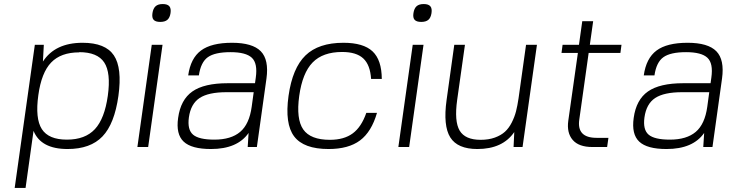

<svg xmlns="http://www.w3.org/2000/svg" viewBox="-20 -719 3574 939"><path d="M383.8 -509.8Q495.6 -509.8 536.9 -448.2Q578.1 -386.7 559.1 -250Q540 -113.3 481.2 -51.8Q422.4 9.8 310.5 9.8Q179.7 9.8 144 -79.1L105 200.2H51.8L150.4 -500H194.3L189.9 -418Q249.5 -509.8 383.8 -509.8ZM367.2 -463.9V-462.9Q277.8 -462.9 230.2 -413.3Q182.6 -363.8 167.5 -253.9Q151.4 -139.2 184.6 -87.6Q217.8 -36.1 307.1 -36.1Q396.5 -36.1 444.1 -87.4Q491.7 -138.7 507.3 -251Q522.9 -363.3 489.7 -413.6Q456.5 -463.9 367.2 -463.9Z M704.6 0H651.9L722.2 -500H774.9ZM814 -654.8Q810.5 -632.3 798.6 -622.1Q786.6 -611.8 763.7 -611.8Q740.7 -611.8 731.4 -622.1Q722.2 -632.3 725.6 -654.8Q729 -677.7 741 -688.5Q752.9 -699.2 775.9 -699.2Q798.8 -699.2 808.1 -688.5Q817.4 -677.7 814 -654.8Z M1195.8 -68.8Q1141.1 9.8 1011.7 9.8Q916.5 9.8 878.2 -26.4Q839.8 -62.5 851.1 -142.1Q863.3 -231.4 920.9 -271.7Q978.5 -312 1093.3 -312H1227.1L1231 -339.8Q1240.7 -409.2 1211.7 -436.5Q1182.6 -463.9 1107.4 -463.9Q1030.8 -463.9 996.3 -439.2Q961.9 -414.6 952.6 -350.1H900.4Q912.1 -434.1 962.9 -471.9Q1013.7 -509.8 1114.7 -509.8Q1214.8 -509.8 1255.4 -468.3Q1295.9 -426.8 1283.2 -335L1236.3 0H1191.4ZM1220.7 -268.1H1087.9Q999.5 -268.1 956.3 -239.7Q913.1 -211.4 903.8 -145Q895.5 -85 924.1 -60.5Q952.6 -36.1 1028.3 -36.1Q1109.9 -36.1 1154.5 -74Q1199.2 -111.8 1210.9 -196.8Z M1771.5 -167H1823.7Q1796.9 -74.2 1740.7 -32.2Q1684.6 9.8 1586.9 9.8Q1465.3 9.8 1418.7 -51.8Q1372.1 -113.3 1391.1 -250Q1410.2 -386.2 1474.1 -448Q1538.1 -509.8 1659.7 -509.8Q1757.3 -509.8 1802 -467.8Q1846.7 -425.8 1847.2 -333H1794.9Q1790.5 -401.9 1756.6 -433.3Q1722.7 -464.8 1653.3 -464.8Q1559.1 -464.8 1509 -413.6Q1459 -362.3 1443.4 -250Q1427.7 -136.7 1463.1 -85.9Q1498.5 -35.2 1593.3 -35.2Q1662.6 -35.2 1705.1 -66.7Q1747.6 -98.1 1771.5 -167Z M1981 0H1928.2L1998.5 -500H2051.3ZM2090.3 -654.8Q2086.9 -632.3 2075 -622.1Q2063 -611.8 2040 -611.8Q2017.1 -611.8 2007.8 -622.1Q1998.5 -632.3 2002 -654.8Q2005.4 -677.7 2017.3 -688.5Q2029.3 -699.2 2052.2 -699.2Q2075.2 -699.2 2084.5 -688.5Q2093.8 -677.7 2090.3 -654.8Z M2495.1 -73.2Q2438.5 9.8 2314.5 9.8Q2217.8 9.8 2182.1 -47.1Q2146.5 -104 2164.1 -230L2201.7 -500H2253.9L2215.8 -230Q2201.2 -125.5 2228 -80.3Q2254.9 -35.2 2330.6 -35.2Q2369.6 -35.2 2399.9 -46.1Q2430.2 -57.1 2449.5 -74.7Q2468.8 -92.3 2482.7 -119.6Q2496.6 -147 2503.7 -174.6Q2510.7 -202.1 2516.1 -238.8L2552.7 -500H2606L2535.6 0H2491.7Z M2813 -133.8Q2800.3 -44.9 2897.5 -44.9H2955.6L2949.2 0H2877.4Q2810.5 0 2780.8 -34.7Q2751 -69.3 2759.3 -128.9L2806.2 -460H2726.1L2731.4 -500H2811.5L2827.6 -615.2H2880.9L2864.7 -500H3019.5L3014.2 -460H2858.9Z M3423.8 -68.8Q3369.1 9.8 3239.7 9.8Q3144.5 9.8 3106.2 -26.4Q3067.9 -62.5 3079.1 -142.1Q3091.3 -231.4 3148.9 -271.7Q3206.5 -312 3321.3 -312H3455.1L3459 -339.8Q3468.8 -409.2 3439.7 -436.5Q3410.6 -463.9 3335.4 -463.9Q3258.8 -463.9 3224.4 -439.2Q3189.9 -414.6 3180.7 -350.1H3128.4Q3140.1 -434.1 3190.9 -471.9Q3241.7 -509.8 3342.8 -509.8Q3442.9 -509.8 3483.4 -468.3Q3523.9 -426.8 3511.2 -335L3464.4 0H3419.4ZM3448.7 -268.1H3315.9Q3227.5 -268.1 3184.3 -239.7Q3141.1 -211.4 3131.8 -145Q3123.5 -85 3152.1 -60.5Q3180.7 -36.1 3256.3 -36.1Q3337.9 -36.1 3382.6 -74Q3427.2 -111.8 3439 -196.8Z"/></svg>

Font: Fivo Sans Light
Style: Regular
Weight: 300
Designer: Alexander Slobzheninov
Foundry: Alexander Slobzheninov
Version: 1.0